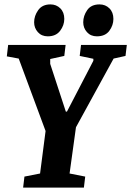

<svg xmlns="http://www.w3.org/2000/svg" viewBox="-20 -852 596 872"><path d="M91 -50 162 -64 187 -257 65 -586 11 -596 17 -648H278L272 -598L208 -584V-562L279 -345H284L404 -576V-585L342 -598L348 -648H556L550 -598L496 -586L325 -274L296 -64L367 -50L361 0H85ZM197 -687Q169 -687 152 -706Q135 -725 135 -751Q135 -780 153.5 -806Q172 -832 209 -832Q236 -832 254 -814Q272 -796 272 -766Q272 -737 253 -712Q234 -687 197 -687ZM420 -687Q392 -687 375 -706Q358 -725 358 -751Q358 -780 376 -806Q394 -832 432 -832Q459 -832 477 -814Q495 -796 495 -766Q495 -737 476.5 -712Q458 -687 420 -687Z"/></svg>

Font: Faustina VF Beta
Style: Italic
Weight: 400
Italic angle: -8°
Designer: Alfonso Garcia
Foundry: Omnibus-Type
Version: Version 1.006